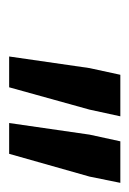

<svg xmlns="http://www.w3.org/2000/svg" viewBox="50 -778 289 430"><g transform="rotate(90 195.0 -563.5)"><path d="M256 -439 282 -619 297 -688H390L376 -619L325 -439ZM107 -439 133 -619 148 -688H241L226 -619L176 -439Z"/></g></svg>

Font: Saira SemiCondensed Medium
Style: Italic
Weight: 500
Width: 4
Italic angle: -12°
Designer: Hector Gatti with collaboration of the Omnibus-Type team
Foundry: Omnibus-Type
Version: Version 1.101